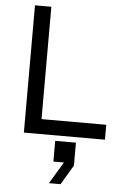

<svg xmlns="http://www.w3.org/2000/svg" viewBox="-63 -744 679 1052"><g transform="rotate(5 277.0 -218.0)"><path d="M86 0V-700H176V-82H532V0ZM261 30H375V156L311 264H247L319 144H261Z"/></g></svg>

Font: Liter
Style: Regular
Weight: 400
Designer: Anton Skugarov
Foundry: skugi
Version: Version 1.004; ttfautohint (v1.8.4.7-5d5b)